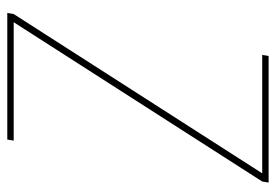

<svg xmlns="http://www.w3.org/2000/svg" viewBox="-138 -638 775 540"><g transform="rotate(90 250.0 -367.5)"><path d="M16 0 19 -18 467 -717H134L137 -735H493L490 -717L42 -18H375L372 0Z"/></g></svg>

Font: Iosevka Thin Oblique
Style: Regular
Weight: 100
Italic angle: -9°
Monospace: yes
Designer: Belleve Invis
Foundry: Belleve Invis
Version: Version 32.5.0; ttfautohint (v1.8.4)